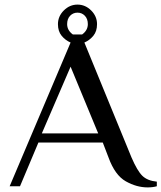

<svg xmlns="http://www.w3.org/2000/svg" viewBox="-20 -810 702 835"><path d="M452 -125 427 -190H147L67 0H22L287 -625Q264 -635 248 -654.5Q232 -674 232 -705Q232 -739 257.5 -764.5Q283 -790 317 -790Q351 -790 376.5 -764.5Q402 -739 402 -705Q402 -674 386 -654.5Q370 -635 347 -625L552 -125Q577 -67 599 -45.5Q621 -24 662 -20V0Q644 5 622 5Q574 5 527 -21.5Q480 -48 452 -125ZM337 -660Q362 -678 362 -705Q362 -728 349 -741.5Q336 -755 317 -755Q298 -755 285 -741.5Q272 -728 272 -705Q272 -678 297 -660ZM162 -230H407L287 -520Z"/></svg>

Font: Philosopher
Style: Regular
Weight: 400
Designer: Jovanny Lemonad
Foundry: Jovanny Lemonad
Version: Version 2.000